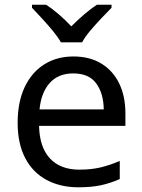

<svg xmlns="http://www.w3.org/2000/svg" viewBox="-20 -786 604 816"><path d="M292 -546Q361 -546 410.5 -516Q460 -486 486.5 -431.5Q513 -377 513 -304V-251H146Q148 -160 192.5 -112.5Q237 -65 317 -65Q368 -65 407.5 -74.5Q447 -84 489 -102V-25Q448 -7 408 1.5Q368 10 313 10Q237 10 178.5 -21Q120 -52 87.5 -113.5Q55 -175 55 -264Q55 -352 84.5 -415Q114 -478 167.5 -512Q221 -546 292 -546ZM291 -474Q228 -474 191.5 -433.5Q155 -393 148 -321H421Q420 -389 389 -431.5Q358 -474 291 -474ZM239 -606Q226 -629 204 -655.5Q182 -682 158 -708Q134 -734 116 -753V-766H176Q202 -749 230 -725Q258 -701 283 -674Q310 -701 338 -725Q366 -749 392 -766H454V-753Q435 -734 410.5 -708Q386 -682 363.5 -655.5Q341 -629 329 -606Z"/></svg>

Font: Noto Sans Mayan Numerals
Style: Regular
Weight: 400
Designer: Monotype Design Team
Foundry: Monotype Imaging Inc.
Version: Version 2.001; ttfautohint (v1.8.4.7-5d5b)